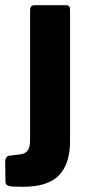

<svg xmlns="http://www.w3.org/2000/svg" viewBox="-60 -550 345 740"><path d="M210 -6Q210 82 167 126Q124 170 28 170Q-15 170 -27 166.5Q-39 163 -39 150L-40 71Q-40 64 -36 57.5Q-32 51 -24 50L18 45Q36 43 46 31Q56 19 56 -12V-511Q56 -530 73 -530H195Q210 -530 210 -513V-6Z"/></svg>

Font: Libre Franklin
Style: Bold
Weight: 700
Designer: Pablo Impallari, Rodrigo Fuenzalida, Nhung Nguyen
Foundry: Impallari Type
Version: Version 3.000